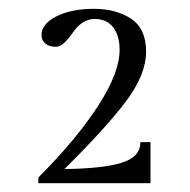

<svg xmlns="http://www.w3.org/2000/svg" viewBox="-20 -726 430 435"><path d="M126 -343Q212 -344 255 -357Q298 -370 298 -404H321V-311H67V-324Q152 -409 201.5 -485Q251 -561 251 -613Q251 -645 236.5 -664Q222 -683 194 -683Q166 -683 144.5 -651.5Q123 -620 107 -620Q91 -620 82.5 -627.5Q74 -635 74 -646Q74 -672 108 -689Q142 -706 192.5 -706Q243 -706 277 -683.5Q311 -661 311 -609Q311 -557 265.5 -496.5Q220 -436 126 -343Z"/></svg>

Font: Gilda Display
Style: Regular
Weight: 400
Designer: Eduardo Rodriguez Tunni
Foundry: Eduardo Rodriguez Tunni
Version: Version 1.001